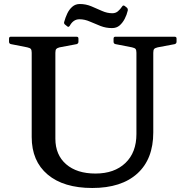

<svg xmlns="http://www.w3.org/2000/svg" viewBox="-20 -927 922 957"><path d="M744 -267Q744 -134 664.5 -62Q585 10 440 10Q297 10 217.5 -57Q138 -124 138 -244V-744H256V-236Q256 -155 309.5 -108.5Q363 -62 456 -62Q550 -62 605 -114.5Q660 -167 660 -259V-744H744ZM25 -734Q25 -744 34 -744H361Q371 -744 371 -735V-719Q371 -710 362 -707L277 -691Q265 -688 260.5 -683Q256 -678 256 -664V-531H138V-664Q138 -677 134 -682.5Q130 -688 116 -691L35 -707Q25 -709 25 -719ZM546 -734Q546 -744 555 -744H850Q860 -744 860 -735V-719Q860 -710 851 -707L766 -691Q753 -688 748.5 -683Q744 -678 744 -664V-531H660V-664Q660 -677 656 -682.5Q652 -688 638 -691L556 -707Q546 -709 546 -719ZM306 -803Q297 -809 300 -818Q306 -840 315.5 -860Q325 -880 340.5 -893.5Q356 -907 378 -907Q408 -907 435.5 -895.5Q463 -884 488.5 -872.5Q514 -861 540 -861Q556 -861 567.5 -870.5Q579 -880 589 -895Q594 -903 602 -897L611 -890Q618 -885 617 -875Q612 -853 601.5 -833Q591 -813 576 -800Q561 -787 538 -787Q508 -787 481 -797.5Q454 -808 428 -819.5Q402 -831 376 -831Q360 -831 348 -822.5Q336 -814 328 -799Q322 -790 316 -795Z"/></svg>

Font: Hahmlet Medium
Style: Regular
Weight: 500
Version: Version 1.002